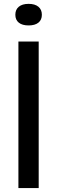

<svg xmlns="http://www.w3.org/2000/svg" viewBox="-20 -950 288 970"><path d="M73 0V-740H175.5V0ZM57.5 -875.5Q57.5 -901.5 75 -916Q92.5 -930.5 124.5 -930.5Q156.5 -930.5 174 -916Q191.5 -901.5 191.5 -875.5Q191.5 -849.5 174 -835.5Q156.5 -821.5 124.5 -821.5Q92.5 -821.5 75 -835.5Q57.5 -849.5 57.5 -875.5Z"/></svg>

Font: Encode Sans Semi Condensed Medium
Style: Regular
Weight: 500
Width: 4
Designer: Multiple Designers
Foundry: Impallari Type
Version: Version 2.000